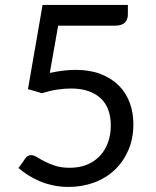

<svg xmlns="http://www.w3.org/2000/svg" viewBox="-20 -736 620 764"><path d="M488.8 -677.7Q488.8 -658.7 476.8 -646.2Q464.8 -633.8 436 -633.8H211.4L178.2 -445.8Q234.4 -458 281.7 -458Q337.9 -458 380.6 -441.4Q423.3 -424.8 452.4 -396Q481.4 -367.2 496.1 -327.6Q510.7 -288.1 510.7 -241.7Q510.7 -184.6 490.7 -138.4Q470.7 -92.3 436 -59.6Q401.4 -26.9 354.2 -9.5Q307.1 7.8 252.9 7.8Q221.2 7.8 192.1 1.7Q163.1 -4.4 138.2 -14.9Q113.3 -25.4 91.8 -39.1Q70.3 -52.7 53.7 -67.4L80.6 -105.5Q89.8 -118.7 104.5 -118.7Q114.3 -118.7 127 -110.8Q139.6 -103 157.7 -93.5Q175.8 -84 200 -76.2Q224.1 -68.4 257.8 -68.4Q295.4 -68.4 325.2 -80.3Q355 -92.3 376.5 -114.7Q397.9 -137.2 409.4 -168.2Q420.9 -199.2 420.9 -237.3Q420.9 -271 411.1 -298.1Q401.4 -325.2 381.6 -344Q361.8 -362.8 332.3 -373.3Q302.7 -383.8 263.2 -383.8Q236.3 -383.8 207.3 -379.4Q178.2 -375 147 -365.2L91.3 -381.3L149.4 -716.3H488.8Z"/></svg>

Font: Kantumruy
Style: Regular
Weight: 400
Foundry: Sovichet Tep
Version: Version 1.20 August 16, 2013